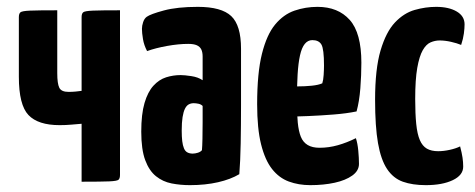

<svg xmlns="http://www.w3.org/2000/svg" viewBox="-20 -530 1385 560"><path d="M218 0V-169Q205 -168 188.5 -166.5Q172 -165 154 -165Q91 -165 63 -194.5Q35 -224 35 -306V-480Q35 -490 39.5 -494Q44 -498 67.5 -499Q91 -500 147 -500V-317Q147 -286 153 -274Q159 -262 180 -262Q191 -262 201 -263Q211 -264 218 -265V-480Q218 -490 222.5 -494Q227 -498 250.5 -499Q274 -500 330 -500V-20Q330 -10 326 -6Q322 -2 298.5 -1Q275 0 218 0Z M534 10Q506 10 480.5 5Q455 0 435 -16Q415 -32 403.5 -63Q392 -94 392 -146Q392 -197 401.5 -229.5Q411 -262 427.5 -280Q444 -298 464.5 -304.5Q485 -311 507 -311Q518 -311 538 -308Q558 -305 571 -296Q571 -296 571 -307.5Q571 -319 571 -335Q571 -351 571 -365Q571 -378 567 -386Q563 -394 554 -398Q545 -402 529 -402Q501 -402 467.5 -396Q434 -390 409 -381Q400 -398 397 -416Q394 -434 394 -446Q394 -455 397.5 -465.5Q401 -476 408 -481Q419 -489 458 -499.5Q497 -510 557 -510Q626 -510 654.5 -483Q683 -456 683 -388V-341Q683 -284 683 -224Q683 -164 682 -111.5Q681 -59 678 -22Q653 -7 616 1.5Q579 10 534 10ZM542 -82Q549 -82 557 -84.5Q565 -87 569 -92Q570 -103 570.5 -125.5Q571 -148 571 -174Q571 -200 571 -221Q566 -226 558.5 -227.5Q551 -229 545 -229Q537 -229 530.5 -225.5Q524 -222 519.5 -213Q515 -204 512.5 -188.5Q510 -173 510 -149Q510 -131 511.5 -118.5Q513 -106 516.5 -97.5Q520 -89 526.5 -85.5Q533 -82 542 -82Z M885 10Q851 10 822.5 -0.5Q794 -11 773.5 -37Q753 -63 741.5 -109Q730 -155 730 -226Q730 -317 744 -373Q758 -429 782.5 -458.5Q807 -488 839 -499Q871 -510 906 -510Q966 -510 1000 -472Q1034 -434 1034 -347Q1034 -311 1031 -272.5Q1028 -234 1020 -205Q991 -199 953 -196Q915 -193 879 -191.5Q843 -190 819.5 -190Q796 -190 796 -190L798 -279Q798 -279 812.5 -278.5Q827 -278 848 -278Q869 -278 889 -280Q909 -282 920 -287Q923 -296 924 -311.5Q925 -327 925 -339Q925 -387 917.5 -400Q910 -413 891 -413Q878 -413 869 -402Q860 -391 855 -368.5Q850 -346 848 -312.5Q846 -279 846 -233Q846 -198 848.5 -172.5Q851 -147 857.5 -131Q864 -115 877.5 -107Q891 -99 912 -99Q939 -99 965.5 -106.5Q992 -114 1018 -127Q1023 -112 1025 -90.5Q1027 -69 1027 -52Q1027 -32 1007.5 -18Q988 -4 956 3Q924 10 885 10Z M1222 10Q1183 10 1155 0Q1127 -10 1109 -37Q1091 -64 1082.5 -112.5Q1074 -161 1074 -239Q1074 -329 1090 -383Q1106 -437 1132 -464.5Q1158 -492 1189.5 -501Q1221 -510 1252 -510Q1289 -510 1312 -496.5Q1335 -483 1335 -459Q1335 -448 1333 -432.5Q1331 -417 1325 -399Q1313 -404 1295.5 -408Q1278 -412 1262 -412Q1249 -412 1236 -406.5Q1223 -401 1213 -383.5Q1203 -366 1197 -332Q1191 -298 1191 -241Q1191 -198 1194 -168.5Q1197 -139 1204.5 -121.5Q1212 -104 1225 -96.5Q1238 -89 1258 -89Q1274 -89 1292 -93Q1310 -97 1322 -103Q1327 -84 1329 -70.5Q1331 -57 1331 -44Q1331 -19 1300.5 -4.5Q1270 10 1222 10Z"/></svg>

Font: Yanone Kaffeesatz
Style: Bold
Weight: 700
Designer: Yanone (Cyrillic: Daniel Pouzeot, Huerta Tipografica, and Cyreal)
Foundry: Yanone
Version: Version 2.003